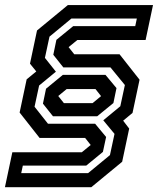

<svg xmlns="http://www.w3.org/2000/svg" viewBox="-47 -664 650 778"><path d="M-27 94.5 3 -47H284.5L320.5 -76.5L298 -105H113.5L32.5 -208L61 -342.5L100 -374.5L74.5 -406L103 -540.5L228 -643.5H573L543 -502H266.5L231 -473L254 -444H437.5L518.5 -341L490 -206.5L452 -175L476.5 -143L448 -8.5L323 94.5ZM39 37.5H310L398.5 -35.5L417 -121.5L371.5 -176.5L440.5 -233.5L459 -319.5L400.5 -391H209.5L169 -442L181.5 -502.5L249.5 -558H501L507.5 -589H242.5L153.5 -515.5L135 -429.5L179.5 -373.5L111.5 -317.5L93 -231.5L147.5 -162.5H338.5L383 -109L370 -48.5L302.5 7H45.5ZM212 -246H328L362.5 -274.5L340 -303H223L189 -275ZM167.5 -193 127 -244 139.5 -304.5 207.5 -360.5H380.5L425 -307L412.5 -246.5L347 -193Z"/></svg>

Font: Tourney SemiBold
Style: Italic
Weight: 600
Italic angle: -12°
Version: Version 1.015